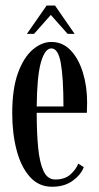

<svg xmlns="http://www.w3.org/2000/svg" viewBox="-20 -684 370 714"><path d="M173.5 10.5Q124 10.5 91 -26.5Q58 -63.5 41.8 -125.5Q25.5 -187.5 25.5 -263Q25.5 -354.5 47 -413Q68.5 -471.5 102 -499.8Q135.5 -528 171 -528Q213 -528 242.8 -496.8Q272.5 -465.5 288.2 -414.2Q304 -363 304 -302.5Q304 -281.5 303 -264.5H116.5Q116.5 -191.5 121.8 -135.8Q127 -80 141.8 -48.2Q156.5 -16.5 185.5 -16.5Q221.5 -16.5 242.5 -35.8Q263.5 -55 271 -75.5L291.5 -62.5Q281 -34 250.2 -11.8Q219.5 10.5 173.5 10.5ZM171 -504Q147 -504 132.2 -452.2Q117.5 -400.5 116.5 -288H216Q216 -393.5 206.2 -448.8Q196.5 -504 171 -504ZM80 -558 153.5 -663.5H184.5L257.5 -558H231.5L169 -628.5L106.5 -558Z"/></svg>

Font: Imbue 50pt Medium
Style: Regular
Weight: 500
Designer: Tyler Finck
Foundry: Etcetera Type Company
Version: Version 1.102; ttfautohint (v1.8.3)